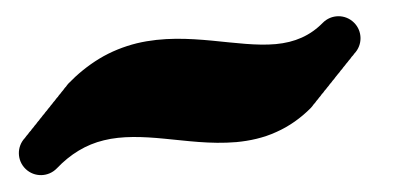

<svg xmlns="http://www.w3.org/2000/svg" viewBox="-20 -766 508 232"><path d="M362.3 -644C363.5 -645.3 364.6 -646.6 365.6 -648.1C366.8 -649.4 367.9 -650.7 368.8 -652.2C370.1 -653.4 371.2 -654.8 372.1 -656.3C373.3 -657.5 374.4 -658.9 375.4 -660.3C376.6 -661.6 377.7 -663 378.6 -664.4C379.9 -665.7 381 -667.1 381.9 -668.5C383.2 -669.8 384.3 -671.2 385.2 -672.6C386.4 -673.9 387.5 -675.3 388.5 -676.7C389.7 -678 390.8 -679.3 391.7 -680.8C393 -682.1 394.1 -683.4 395 -684.9C396.2 -686.2 397.3 -687.5 398.3 -689C399.5 -690.3 400.6 -691.6 401.6 -693.1C402.8 -694.3 403.9 -695.7 404.8 -697.2C406.1 -698.4 407.2 -699.8 408.1 -701.2C418.3 -711.7 418.1 -728.5 407.7 -738.7C397.2 -749.1 380.3 -748.9 370 -738.4C354.6 -722.8 336.2 -714.8 313.2 -712.7C290.2 -710.6 264 -714.2 236 -716.9C208.1 -719.5 177.1 -721.3 145.3 -713.7C129.6 -709.8 114 -703.6 100 -695.1C86 -686.6 73.4 -676.2 62.5 -664.9L62.5 -664.9C61.4 -663.7 60.5 -662.4 59.6 -661.1C59.5 -661 59.4 -660.9 59.3 -660.8L59.2 -660.8C58.1 -659.6 57.2 -658.3 56.3 -657C56.2 -656.9 56.1 -656.8 56 -656.7L56 -656.7C54.9 -655.5 53.9 -654.2 53 -652.9C52.9 -652.8 52.8 -652.7 52.7 -652.6L52.7 -652.6C51.6 -651.4 50.6 -650.2 49.8 -648.8C49.7 -648.7 49.6 -648.6 49.5 -648.5L49.4 -648.5C48.3 -647.3 47.4 -646.1 46.5 -644.8C46.4 -644.7 46.3 -644.5 46.2 -644.4L46.2 -644.4C45 -643.2 44.1 -642 43.2 -640.7C43.1 -640.6 43 -640.5 42.9 -640.4L42.9 -640.3C41.8 -639.2 40.8 -637.9 40 -636.6C39.9 -636.5 39.7 -636.4 39.6 -636.3L39.6 -636.2C38.5 -635.1 37.6 -633.8 36.7 -632.5C36.6 -632.4 36.5 -632.3 36.4 -632.2L36.3 -632.1C35.2 -631 34.3 -629.7 33.4 -628.4C33.3 -628.3 33.2 -628.2 33.1 -628.1L33.1 -628.1C31.9 -626.9 31 -625.6 30.1 -624.3C30 -624.2 29.9 -624.1 29.8 -624L29.8 -624C28.7 -622.8 27.7 -621.5 26.9 -620.2C26.8 -620.1 26.7 -620 26.5 -619.9L26.5 -619.9C25.4 -618.7 24.5 -617.4 23.6 -616.1C23.5 -616 23.4 -615.9 23.3 -615.8L23.3 -615.8C22.1 -614.6 21.2 -613.3 20.3 -612C20.2 -611.9 20.1 -611.8 20 -611.7L20 -611.7C18.9 -610.5 17.9 -609.3 17.1 -607.9C17 -607.8 16.8 -607.7 16.7 -607.6L16.7 -607.6C15.6 -606.4 14.6 -605.2 13.8 -603.9C13.7 -603.8 13.6 -603.6 13.5 -603.5L13.4 -603.5C12.3 -602.3 11.4 -601.1 10.5 -599.8C10.4 -599.7 10.3 -599.6 10.2 -599.5L10.2 -599.4C0 -588.8 0.4 -571.9 11 -561.8C21.6 -551.6 38.5 -552 48.7 -562.6C64.9 -579.6 83.8 -591.3 105.6 -596.5C127.4 -601.9 152.2 -601 178.7 -598.4C205.2 -596 233.8 -591.6 265.7 -594.3C281.5 -595.8 298.3 -599.3 313.9 -606.5C329.6 -613.4 343.8 -623.7 355.4 -635.4L355.5 -635.5L355.6 -635.6C356.9 -637 358 -638.4 359 -639.9C360.3 -641.2 361.4 -642.5 362.3 -644Z"/></svg>

Font: Ambarawa
Style: Script
Weight: 500
Foundry: Ekosamp
Version: Version 1.001;